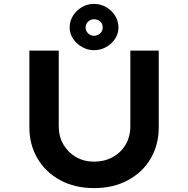

<svg xmlns="http://www.w3.org/2000/svg" viewBox="-20 -961 967 987"><path d="M464 6Q365 6 290 -34.5Q215 -75 173 -146Q131 -217 131 -306V-701H282V-312Q282 -259 306 -218Q330 -177 371 -153.5Q412 -130 464 -130Q517 -130 559.5 -153.5Q602 -177 626 -218Q650 -259 650 -312V-701H796V-306Q796 -217 754.5 -146Q713 -75 637.5 -34.5Q562 6 464 6ZM463 -703Q431 -703 402.5 -719Q374 -735 356 -761.5Q338 -788 338 -819Q338 -853 355.5 -880.5Q373 -908 401.5 -924.5Q430 -941 463 -941Q497 -941 525.5 -924.5Q554 -908 571.5 -880.5Q589 -853 589 -819Q589 -788 571.5 -761.5Q554 -735 525.5 -719Q497 -703 463 -703ZM463 -777Q482 -777 495 -789.5Q508 -802 508 -819Q508 -840 494.5 -851Q481 -862 463 -862Q446 -862 433 -850Q420 -838 420 -819Q420 -802 433 -789.5Q446 -777 463 -777Z"/></svg>

Font: Lexend Giga SemiBold
Style: Regular
Weight: 600
Designer: Bonnie Shaver-Troup, Thomas Jockin
Foundry: Lexend
Version: Version 1.007